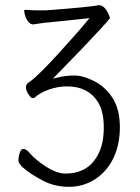

<svg xmlns="http://www.w3.org/2000/svg" viewBox="-20 -718 540 740"><path d="M69 -72Q51 -88 51 -100Q51 -116 57 -131Q61 -144 71 -144Q81 -144 94.5 -128Q108 -112 134 -92Q191 -49 232.5 -49Q274 -49 306 -66.5Q338 -84 359 -124.5Q380 -165 380 -226.5Q380 -288 358 -324Q320 -385 239 -385Q202 -385 167.5 -372.5Q133 -360 114 -342Q112 -340 105 -340Q99 -340 89.5 -355Q80 -370 80 -381.5Q80 -393 89 -399Q129 -424 256 -568Q286 -601 325 -648L171 -632Q154 -631 139.5 -628.5Q125 -626 108 -624Q89 -624 77 -657Q73 -670 73 -679Q75 -680 79 -680Q106 -678 134 -678Q162 -678 169 -679Q327 -691 361 -698Q383 -698 398 -664Q404 -651 404 -647H403Q392 -631 291 -525L184 -415L201 -419Q232 -427 266.5 -427Q301 -427 344.5 -404.5Q388 -382 415 -338.5Q442 -295 442 -228Q442 -161 417.5 -109.5Q393 -58 347.5 -28Q302 2 246 2Q190 2 145 -22Q92 -50 69 -72Z"/></svg>

Font: Moon Stars Kai HW Light
Style: Regular
Weight: 300
Designer: GuiWonder
Version: Version 1.101